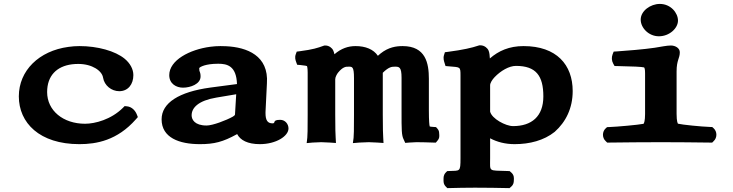

<svg xmlns="http://www.w3.org/2000/svg" viewBox="-20 -725 3740 979"><path d="M682.9 -128 677.2 -142.3C670.4 -159.4 653.4 -180.5 627.3 -182.9L615.4 -184L607 -175.4C546.8 -115.5 464.5 -94 413.7 -94C302.2 -94 220.3 -161 220.3 -255.5C220.3 -338.8 268.8 -387.1 347.1 -397.1C357.1 -398.3 367.7 -399 378.9 -399C451 -399 500 -363.4 505.4 -329.6C511.9 -288.7 548.7 -260 588 -260C633.6 -260 660 -295.8 660 -342C660 -373 642.9 -402.8 616 -425.2C567.6 -465.4 476.7 -490 385.9 -490C366.5 -490 347.4 -488.6 328.8 -485.9C179.2 -465.7 76 -365.5 76 -233.5C76 -99 181.1 10 384.7 10C472.3 10 577.9 -9 672.7 -116.5Z M1178.3 -142.3C1178 -138.3 1177.2 -136.5 1168 -130.7C1133.1 -111 1064 -85 1033.4 -85C972.3 -85 957.1 -115.7 957.1 -137C957.1 -176 992.3 -212.2 1083.3 -227.4L1184.4 -244.4ZM1304.8 10C1387.6 10 1451 -30.9 1451 -70C1451 -92.9 1433.6 -114 1409 -114C1365.5 -114 1388.2 -96 1370 -96C1344.6 -96 1333.7 -110.8 1333.8 -149.4C1333.8 -151.9 1333.8 -154.5 1334 -157.1L1341 -299.8C1350.9 -441.2 1239.8 -484.2 1132.7 -489.3C1123.1 -489.8 1113.6 -490 1104.1 -490C1086.7 -490 1069.3 -488.8 1052.2 -486.5C947.2 -472.7 843 -417.9 843 -342C843 -297.4 879.3 -278 913 -278C950.9 -278 1002.7 -296.3 1002.7 -335C1002.7 -346.2 1001.5 -352.7 996.7 -364.2C996.4 -365.8 995.8 -370.9 995.8 -378C995.8 -379.6 1014.1 -395.5 1068.8 -399.2C1076.9 -399.7 1085 -400 1092.7 -400C1138.4 -400 1185.3 -389.2 1188.4 -296.4L1052.6 -278.5C891.9 -256.6 804 -200 804 -116.6C804 -22.7 894.4 10 999.2 10C1072.4 10 1116.7 -1.4 1187 -40.1C1187.9 -40.6 1188.3 -40.8 1189.2 -41.4C1205.2 -10.4 1242.5 10 1304.8 10Z M1689.3 -320.9C1689.3 -332.3 1698.4 -348 1703.8 -354.7C1716.5 -370.3 1726.8 -377.5 1733.9 -380.8C1742.7 -385.1 1747.9 -385 1757.2 -385C1775.9 -385 1785 -386.3 1785 -326.5V-138.6C1785 -60 1784.2 -32 1782.9 -22.2L1779.3 4.7L1813.1 1.9C1823.3 1 1851 0 1860.6 0C1871.7 0 1890.4 1 1904 1.9L1935.5 4.1L1934 -24.2C1933.1 -38.7 1931.8 -66.4 1931.8 -140.8V-353.9C1947.1 -369.2 1959.9 -377.4 1968.3 -380.8C1977.2 -384.5 1983.3 -385 1993 -385C2015 -385 2027.5 -384.6 2027.5 -328.6V-157.6C2027.5 -62.4 2027.3 -35 2038.5 -13.5L2046.3 3.6L2066.7 1.9C2077.9 1 2097.6 0 2103.8 0C2144.2 0 2146.5 1 2190.2 2L2202.3 2.3L2210 -7C2222.5 -20.6 2220.1 -34 2219.3 -43.9C2218.8 -50.9 2219.3 -59.4 2210 -69.5L2203.2 -77L2192.5 -77.6C2180.8 -78.3 2173.5 -79.3 2171.3 -80C2169.2 -84.4 2166.8 -109.4 2166.8 -161.1V-323.3C2166.8 -402.3 2150.8 -490 2033 -490C2000.4 -490 1961 -484.6 1920.6 -452.4C1915.8 -448.6 1912.9 -446.2 1906.8 -440.5C1884.5 -473.6 1843.8 -490 1792.8 -490C1755.3 -490 1719.8 -478.2 1685.3 -448.4C1683.5 -456.8 1681 -464.3 1677.9 -470.4C1674.4 -477.2 1660.2 -493 1639.2 -493H1634L1629.1 -491.3C1599.8 -480.7 1576.6 -472.7 1508.6 -463.8L1493 -461.8L1488.1 -448.3C1482.2 -432.5 1486.4 -418.8 1490.1 -408.8L1495.2 -394.8L1511.5 -393.4C1534.3 -391.5 1544.5 -388.6 1545.5 -388C1545.9 -387.4 1548.8 -377.7 1548.8 -354.5V-141.3C1548.8 -61.2 1548.1 -32.7 1546.9 -22.7L1543.7 4.7L1574.1 1.9C1583.2 1 1608.5 0 1618.1 0C1629.2 0 1647.9 1 1661.5 1.9L1693 4.1L1691.5 -24.2C1690.6 -38.7 1689.3 -66.4 1689.3 -140.8Z M2610.9 -389C2713 -389 2750.5 -338.8 2750.5 -233.4C2750.5 -131.2 2690.6 -82 2596.1 -82C2558.6 -82 2487.9 -119.4 2479.1 -155.9V-290.1C2479.1 -302.1 2489.7 -318.7 2502.1 -331.7C2532.8 -363.8 2575.4 -389 2610.9 -389ZM2470.2 -469.5C2466.9 -476.6 2452.4 -494 2429.2 -494H2423.9L2418.9 -492.3C2387 -481.4 2340.8 -470.7 2264.9 -460.8L2248.6 -458.7L2244 -444.2C2238.7 -427.3 2244.2 -412.2 2247 -403.3L2251.7 -388.3L2268.6 -386.8C2326.7 -381.5 2328.1 -386.8 2328.1 -340V81C2328.1 153.7 2325.3 144.3 2269.8 147L2260.2 147.5L2253.4 154.3C2240.7 167.1 2241.7 180.4 2241.6 189.7C2241.5 199.4 2240.2 213.5 2253.4 226.7L2261 234.2L2271.7 234C2313.8 233 2348.3 232 2401.9 232C2465.8 232 2517.1 233 2565.9 234L2578.1 234.2L2586.6 226.7C2600 214.9 2599.5 203 2600 194.5C2600.5 184 2602.7 168.4 2586.6 154.3L2578.8 147.5L2567.8 147C2468.5 143.2 2479.1 153.5 2479.1 81V-19.9C2513.3 -1.4 2555.5 10 2604 10C2680.4 10 2753.6 -8.8 2808.4 -52.7C2865.5 -103.6 2900.1 -173.4 2900.1 -260.9C2900.1 -394.1 2818.5 -490 2649.5 -490C2576.1 -490 2522 -465.5 2477.8 -427C2476.9 -441.8 2476 -457.2 2470.2 -469.5Z M3339.6 -540C3393.5 -540 3437 -581.1 3437 -620C3437 -659 3400.5 -705 3344.3 -705C3297.1 -705 3246.9 -669.7 3246.9 -625C3246.9 -582.6 3287.9 -540 3339.6 -540ZM3429.9 -360.6C3429.9 -419.5 3446.3 -426.6 3446.3 -458.5C3446.3 -479.6 3423.8 -493 3400.6 -493C3379.7 -493 3349.4 -486.3 3318.2 -481.5C3267.2 -473.7 3168.4 -465.7 3125.6 -462.9L3109.1 -461.9L3103.6 -447.9C3097.6 -432.5 3098.7 -415.1 3106.8 -400.5L3113.6 -388.4L3128.6 -388.1C3206.8 -386.7 3251.7 -384.4 3264.3 -381.3C3266.8 -378 3269.2 -372 3269.2 -351.1V-143.8C3269.2 -108.2 3263.9 -96.3 3261.3 -93.7C3234.9 -88.3 3126.7 -78.6 3085.1 -77.1L3075.4 -76.8L3068.5 -70.5C3049.8 -53.7 3049.8 -22.1 3068.5 -5.3L3076.1 2.2L3086.8 2C3128.1 1 3298.9 0 3351.3 0C3400.2 0 3558.2 1 3600.6 2L3611.3 2.2L3618.8 -5.3C3637.5 -22.2 3637.5 -54 3618.8 -70.9L3611.9 -77.2L3602.1 -77.6C3555.8 -79.1 3458.3 -89 3437 -94.3C3436.2 -94.9 3429.9 -103.7 3429.9 -144.7Z"/></svg>

Font: Linux Libertine Mono O 
Style: Mono Bold
Weight: 400
Designer: Philipp H. Poll
Foundry: Philipp H. Poll
Version: Version 5.1.7